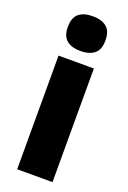

<svg xmlns="http://www.w3.org/2000/svg" viewBox="-150 -827 584 878"><g transform="rotate(20 142.5 -388.0)"><path d="M142 -776Q186 -776 210 -756Q234 -736 234 -691Q234 -646 209.5 -626.5Q185 -607 142 -607Q100 -607 75.5 -626.5Q51 -646 51 -691Q51 -736 74.5 -756Q98 -776 142 -776ZM228 -553V0H56V-553Z"/></g></svg>

Font: Noto Sans Bengali Condensed Black
Style: Regular
Weight: 900
Width: 3
Designer: Joana Ranito - Universal Thirst; Jelle Bosma - Monotype Design Team
Foundry: Universal Thirst ehf.
Version: Version 3.000; ttfautohint (v1.8.4.7-5d5b)